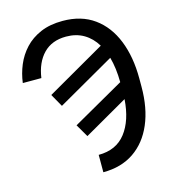

<svg xmlns="http://www.w3.org/2000/svg" viewBox="-135 -845 1031 1165"><g transform="rotate(-15 381.0 -262.5)"><path d="M153.1 -436.1H36.6Q43.7 -493.3 66.2 -547.2Q88.8 -601.2 128.7 -644.2Q168.7 -687.1 227.6 -712.5Q286.6 -737.9 366.5 -737.9Q484 -737.9 564.1 -680Q644.2 -622.2 685.4 -519Q726.6 -415.8 726.6 -279.8V-228.3Q726.6 -94.1 684.1 5.1Q641.7 104.4 561.8 158.7Q481.9 213.1 368.6 213.1V104Q479.4 104 539.1 26.8Q598.7 -50.4 607.6 -182.2L332 -23.8L285.2 -104L609 -288.4Q608.3 -377.1 588.8 -446.7L230.1 -241.1L184.7 -321.4L552.2 -532.7Q521.3 -584.2 473.5 -612.4Q425.8 -640.6 362.2 -640.6Q273.1 -640.6 220 -586.1Q166.9 -531.6 153.1 -436.1Z"/></g></svg>

Font: Inter Zeller Medium
Style: Regular
Weight: 500
Designer: Rasmus Andersson; Joe Bland
Foundry: zeller
Version: Version 3.015;git-dec3a8cb1